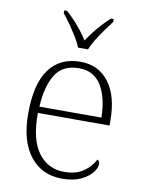

<svg xmlns="http://www.w3.org/2000/svg" viewBox="-87 -827 673 897"><g transform="rotate(10 249.5 -378.0)"><path d="M270 10Q174 10 118 -61Q62 -132 62 -262Q62 -404 113.5 -473.5Q165 -543 261 -543Q347 -543 396.5 -478Q446 -413 446 -294V-273H106Q105 -147 151 -85Q197 -23 274 -23Q330 -23 365.5 -47.5Q401 -72 418 -107Q423 -104 426 -99Q429 -94 429 -86Q429 -68 411 -45.5Q393 -23 358 -6.5Q323 10 270 10ZM402 -303Q401 -397 366 -454.5Q331 -512 260 -512Q182 -512 147.5 -455.5Q113 -399 108 -303ZM238 -606Q229 -629 212.5 -655.5Q196 -682 178 -708Q160 -734 144 -753V-766H158Q182 -744 199.5 -725Q217 -706 232 -686.5Q247 -667 262 -644Q277 -667 292 -686.5Q307 -706 324.5 -725Q342 -744 365 -766H379V-753Q364 -734 345.5 -708Q327 -682 310.5 -655.5Q294 -629 285 -606Z"/></g></svg>

Font: Noto Serif Bengali ExtraLight
Style: Regular
Weight: 250
Version: Version 2.003